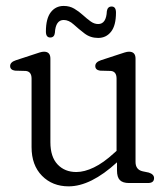

<svg xmlns="http://www.w3.org/2000/svg" viewBox="-20 -632 580 663"><path d="M89 -124V-360.5Q89 -385 69 -387L32 -388Q15 -390.5 15 -404Q15 -417.5 35 -424L96 -444Q108 -448 116.8 -450.8Q125.5 -453.5 132 -453.5Q154 -453.5 154 -429.5V-141Q154 -90.5 178.8 -64.2Q203.5 -38 243.5 -38Q271.5 -38 304.2 -53.8Q337 -69.5 374 -103.5L382.5 -111V-360.5Q382.5 -385 363 -387L325.5 -388Q309 -390.5 309 -404Q309 -417.5 328.5 -424L389.5 -444Q402 -448 410.5 -450.8Q419 -453.5 425.5 -453.5Q448 -453.5 448 -429.5V-73Q448 -46 472.5 -40.5L494 -36Q512 -30 512 -17Q512 0 491 0H425.5Q404 0 394 -10Q384 -20 384 -43.5V-71.5Q293.5 11.5 217 11.5Q161 11.5 125 -25Q89 -61.5 89 -124ZM319 -501Q292 -501 271.8 -516.5Q251.5 -532 234.5 -547.5Q217.5 -563 200 -563Q172 -563 169.5 -518.5Q167.5 -502.5 153.5 -502.5Q138.5 -502.5 138.5 -523Q138.5 -567.5 155.2 -589.5Q172 -611.5 200 -611.5Q220.5 -611.5 236.5 -602Q252.5 -592.5 266.2 -580Q280 -567.5 292.8 -558.2Q305.5 -549 319 -549Q347 -549 349 -593.5Q351.5 -609.5 365.5 -609.5Q380.5 -609.5 380.5 -588.5Q380.5 -544 363.5 -522.5Q346.5 -501 319 -501Z"/></svg>

Font: Fraunces 72pt SuperSoft Light
Style: Regular
Weight: 300
Version: Version 1.000;[0bf87f6ff]